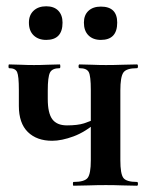

<svg xmlns="http://www.w3.org/2000/svg" viewBox="-20 -591 489 611"><path d="M269 -81V-305Q269 -349 262.5 -361.5Q256 -374 233 -374Q230 -374 230 -380Q230 -386 233 -386Q250 -386 272.5 -385Q295 -384 317 -384Q344 -384 370 -385Q396 -386 416 -386Q419 -386 419 -380Q419 -374 416 -374Q382 -374 372.5 -360Q363 -346 363 -303V-81Q363 -38 372.5 -25Q382 -12 416 -12Q419 -12 419 -6Q419 0 416 0Q395 0 369.5 -1Q344 -2 317 -2Q289 -2 262 -1Q235 0 214 0Q212 0 212 -6Q212 -12 214 -12Q249 -12 259 -25Q269 -38 269 -81ZM132 -303Q132 -295 132 -288.5Q132 -282 132 -276Q132 -231 146.5 -211.5Q161 -192 193 -192Q227 -192 247.5 -198.5Q268 -205 287 -215L291 -205Q252 -171 214 -157Q176 -143 146 -143Q97 -143 68.5 -171Q40 -199 40 -254V-305Q40 -349 34.5 -361.5Q29 -374 9 -374Q7 -374 7 -380Q7 -386 9 -386Q26 -386 46 -385Q66 -384 88 -384Q110 -384 131.5 -385Q153 -386 170 -386Q172 -386 172 -380Q172 -374 170 -374Q146 -374 139 -360Q132 -346 132 -303ZM127 -464Q102 -464 87 -478.5Q72 -493 72 -519Q72 -543 87 -557Q102 -571 127 -571Q152 -571 165.5 -557Q179 -543 179 -519Q179 -464 127 -464ZM301 -464Q276 -464 261.5 -478.5Q247 -493 247 -519Q247 -543 261.5 -556.5Q276 -570 301 -570Q353 -570 353 -519Q353 -464 301 -464Z"/></svg>

Font: Cormorant Garamond Light
Style: Regular
Weight: 300
Designer: Christian Thalmann (Catharsis Fonts)
Foundry: Catharsis Fonts
Version: Version 4.001